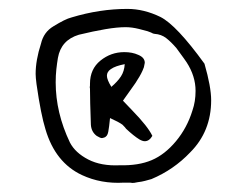

<svg xmlns="http://www.w3.org/2000/svg" viewBox="-20 -772 544 431"><path d="M258 -362Q207 -359 164 -379Q104 -407 82 -482Q77 -498 72 -523Q67 -548 62 -583Q61 -591 60.5 -596.5Q60 -602 60 -606Q60 -637 72 -674Q78 -700 100 -713Q113 -721 123 -726Q133 -731 141 -733Q204 -752 266 -752Q303 -752 340 -734Q376 -716 439 -629Q454 -577 454 -547Q454 -477 407 -430Q370 -391 320 -370Q313 -368 305.5 -366Q298 -364 289 -363Q285 -362 281 -361.5Q277 -361 272 -362ZM249 -401Q291 -400 320.5 -412.5Q350 -425 375 -455Q400 -485 412 -524Q419 -544 419 -568Q419 -601 399 -632Q398 -634 376 -664Q364 -678 353 -686.5Q342 -695 327 -696Q324 -696 319 -699L311 -702Q308 -703 292 -707Q276 -711 262 -711Q243 -711 216.5 -706.5Q190 -702 157 -694Q117 -682 110 -642Q108 -630 106.5 -616.5Q105 -603 105 -587Q105 -519 137 -452Q149 -429 178 -414Q207 -399 249 -401ZM305 -455Q300 -455 293 -459Q280 -467 263 -483Q262 -485 255 -492Q247 -498 227 -507Q226 -497 225 -489Q224 -481 223 -476Q221 -465 213 -463L209 -462Q205 -462 197 -467Q185 -476 184 -492Q183 -519 182.5 -539.5Q182 -560 182 -573Q181 -576 182 -580V-584Q182 -617 205.5 -636Q229 -655 259 -655Q277 -655 290 -649Q305 -643 305 -631L303 -621Q298 -607 288 -592Q286 -588 278 -577Q270 -566 256 -546L277 -524Q312 -488 322 -467Q315 -455 305 -455ZM230 -577Q244 -589 251.5 -600.5Q259 -612 260 -628Q239 -624 229 -617Q220 -611 220 -602Q220 -593 230 -577Z"/></svg>

Font: Mansalva
Style: Regular
Weight: 400
Designer: Carolina Short
Foundry: Carolina Short
Version: Version 2.112; ttfautohint (v1.8.4.7-5d5b)